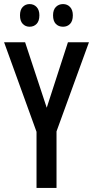

<svg xmlns="http://www.w3.org/2000/svg" viewBox="-20 -921 456 941"><path d="M209 -393 313 -714H416L257 -277V0H159V-275L0 -714H103ZM78 -846Q78 -873 91.5 -887Q105 -901 125 -901Q146 -901 159.5 -886.5Q173 -872 173 -846Q173 -818 159.5 -804Q146 -790 125 -790Q105 -790 91.5 -804Q78 -818 78 -846ZM240 -846Q240 -873 254 -887Q268 -901 289 -901Q310 -901 323.5 -886.5Q337 -872 337 -846Q337 -818 323.5 -804Q310 -790 289 -790Q267 -790 253.5 -804Q240 -818 240 -846Z"/></svg>

Font: Noto Sans Gujarati UI ExtraCondensed Medium
Style: Regular
Weight: 500
Width: 2
Designer: Jelle Bosma - Monotype Design Team, Universal Thirst
Foundry: Monotype Imaging Inc.
Version: Version 2.106; ttfautohint (v1.8.4.7-5d5b)